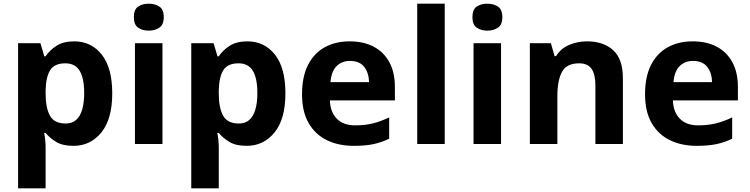

<svg xmlns="http://www.w3.org/2000/svg" viewBox="-20 -780 4060 1040"><path d="M382 -556Q474 -556 531 -484.5Q588 -413 588 -274Q588 -135 529 -62.5Q470 10 378 10Q319 10 284 -11.5Q249 -33 227 -60H219Q223 -41 225 -20.5Q227 0 227 20V240H78V-546H199L220 -475H227Q249 -508 286 -532Q323 -556 382 -556ZM334 -437Q276 -437 252.5 -401Q229 -365 227 -291V-275Q227 -196 250.5 -153.5Q274 -111 336 -111Q370 -111 392 -130Q414 -149 425 -186Q436 -223 436 -276Q436 -356 411.5 -396.5Q387 -437 334 -437Z M860 -546V0H711V-546ZM786 -760Q819 -760 843 -744.5Q867 -729 867 -686.8Q867 -646 843 -630Q819 -614 786 -614Q751.7 -614 728.4 -630Q705 -646 705 -686.8Q705 -729 728.4 -744.5Q751.7 -760 786 -760Z M1320 -556Q1412 -556 1469 -484.5Q1526 -413 1526 -274Q1526 -135 1467 -62.5Q1408 10 1316 10Q1257 10 1222 -11.5Q1187 -33 1165 -60H1157Q1161 -41 1163 -20.5Q1165 0 1165 20V240H1016V-546H1137L1158 -475H1165Q1187 -508 1224 -532Q1261 -556 1320 -556ZM1272 -437Q1214 -437 1190.5 -401Q1167 -365 1165 -291V-275Q1165 -196 1188.5 -153.5Q1212 -111 1274 -111Q1308 -111 1330 -130Q1352 -149 1363 -186Q1374 -223 1374 -276Q1374 -356 1349.5 -396.5Q1325 -437 1272 -437Z M1874 -556Q1950 -556 2004.5 -527Q2059 -498 2089 -443Q2119 -388 2119 -308V-236H1767Q1769 -173 1804.5 -137Q1840 -101 1903 -101Q1956 -101 1999 -111.5Q2042 -122 2088 -144V-29Q2048 -9 2003.5 0.5Q1959 10 1896 10Q1814 10 1751 -20.5Q1688 -51 1652 -113Q1616 -175 1616 -269Q1616 -365 1648.5 -428.5Q1681 -492 1739 -524Q1797 -556 1874 -556ZM1875 -450Q1832 -450 1803.5 -422Q1775 -394 1770 -335H1979Q1978 -385 1953 -417.5Q1928 -450 1875 -450Z M2389 0H2240V-760H2389Z M2694 -546V0H2545V-546ZM2620 -760Q2653 -760 2677 -744.5Q2701 -729 2701 -686.8Q2701 -646 2677 -630Q2653 -614 2620 -614Q2585.7 -614 2562.4 -630Q2539 -646 2539 -686.8Q2539 -729 2562.4 -744.5Q2585.7 -760 2620 -760Z M3160 -556Q3248 -556 3301 -508.5Q3354 -461 3354 -356V0H3205V-319Q3205 -378 3184 -407.5Q3163 -437 3117 -437Q3049 -437 3024 -390.5Q2999 -344 2999 -257V0H2850V-546H2964L2984 -476H2992Q3018 -518 3063.5 -537Q3109 -556 3160 -556Z M3732 -556Q3808 -556 3862.5 -527Q3917 -498 3947 -443Q3977 -388 3977 -308V-236H3625Q3627 -173 3662.5 -137Q3698 -101 3761 -101Q3814 -101 3857 -111.5Q3900 -122 3946 -144V-29Q3906 -9 3861.5 0.5Q3817 10 3754 10Q3672 10 3609 -20.5Q3546 -51 3510 -113Q3474 -175 3474 -269Q3474 -365 3506.5 -428.5Q3539 -492 3597 -524Q3655 -556 3732 -556ZM3733 -450Q3690 -450 3661.5 -422Q3633 -394 3628 -335H3837Q3836 -385 3811 -417.5Q3786 -450 3733 -450Z"/></svg>

Font: Noto Sans Bamum
Style: Regular
Weight: 400
Designer: Monotype Design Team
Foundry: Monotype Imaging Inc.
Version: Version 2.001